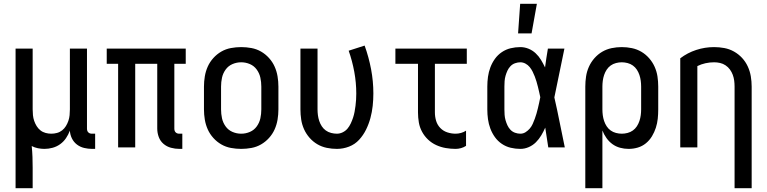

<svg xmlns="http://www.w3.org/2000/svg" viewBox="-20 -776 4040 1011"><path d="M62 215V-520H152V-200Q152 -185 153.5 -169.5Q155 -154 160 -139.5Q165 -125 173 -112Q181 -99 193 -89.5Q205 -80 220 -76Q235 -72 250 -72Q265 -72 280 -76Q295 -80 307 -89.5Q319 -99 327 -112Q335 -125 340 -139.5Q345 -154 346.5 -169.5Q348 -185 348 -200V-520H438V-99Q438 -93 439.5 -88Q441 -83 445 -79Q449 -75 454 -73.5Q459 -72 465 -72H481V8H465Q444 8 423 3Q402 -2 385 -15Q368 -28 358.5 -47.5Q349 -67 348 -88Q340 -67 327.5 -48.5Q315 -30 297 -17Q279 -4 257.5 2Q236 8 214 8Q197 8 179.5 4.5Q162 1 147 -7Q150 22 151 50.5Q152 79 152 107V215Z M940 8H925Q902 8 880 2Q858 -4 841 -18.5Q824 -33 816 -54.5Q808 -76 808 -99V-440H692V0H602V-440H542V-520H958V-440H898V-99Q898 -93 899.5 -88Q901 -83 905 -79Q909 -75 914 -73.5Q919 -72 925 -72H940Z M1250 8Q1223 8 1196 3Q1169 -2 1145.5 -15.5Q1122 -29 1103.5 -49.5Q1085 -70 1074 -94.5Q1063 -119 1058.5 -146Q1054 -173 1054 -200V-320Q1054 -347 1058.5 -374Q1063 -401 1074 -425.5Q1085 -450 1103.5 -470.5Q1122 -491 1145.5 -504.5Q1169 -518 1196 -523Q1223 -528 1250 -528Q1277 -528 1304 -523Q1331 -518 1354.5 -504.5Q1378 -491 1396.5 -470.5Q1415 -450 1426 -425.5Q1437 -401 1441.5 -374Q1446 -347 1446 -320V-200Q1446 -173 1441.5 -146Q1437 -119 1426 -94.5Q1415 -70 1396.5 -49.5Q1378 -29 1354.5 -15.5Q1331 -2 1304 3Q1277 8 1250 8ZM1250 -72Q1274 -72 1296 -81.5Q1318 -91 1332 -110.5Q1346 -130 1351 -153Q1356 -176 1356 -200V-320Q1356 -344 1351 -367Q1346 -390 1332 -409.5Q1318 -429 1296 -438.5Q1274 -448 1250 -448Q1226 -448 1204 -438.5Q1182 -429 1168 -409.5Q1154 -390 1149 -367Q1144 -344 1144 -320V-200Q1144 -176 1149 -153Q1154 -130 1168 -110.5Q1182 -91 1204 -81.5Q1226 -72 1250 -72Z M1754 8Q1727 8 1700.5 2.5Q1674 -3 1651 -16.5Q1628 -30 1610 -50.5Q1592 -71 1581 -95.5Q1570 -120 1566 -146.5Q1562 -173 1562 -200V-520H1652V-200Q1652 -185 1654 -169.5Q1656 -154 1661 -139Q1666 -124 1674.5 -111Q1683 -98 1695.5 -89Q1708 -80 1723.5 -76Q1739 -72 1754 -72Q1770 -72 1785 -79.5Q1800 -87 1810 -99Q1820 -111 1827 -126Q1834 -141 1839 -156Q1844 -171 1847 -187Q1850 -203 1852 -219Q1854 -235 1855 -251Q1856 -267 1856 -283Q1856 -341 1845.5 -398Q1835 -455 1816 -509L1900 -536Q1922 -475 1934 -411.5Q1946 -348 1946 -284Q1946 -251 1942.5 -218.5Q1939 -186 1930.5 -154.5Q1922 -123 1907.5 -93.5Q1893 -64 1871 -40Q1849 -16 1818 -4Q1787 8 1754 8Z M2379 8Q2353 8 2327 3.5Q2301 -1 2277 -12Q2253 -23 2234 -41Q2215 -59 2202.5 -82Q2190 -105 2185.5 -131Q2181 -157 2181 -184V-440H2062V-520H2438V-440H2270V-184Q2270 -161 2276.5 -139.5Q2283 -118 2298.5 -102Q2314 -86 2335.5 -79Q2357 -72 2379 -72Q2393 -72 2407.5 -76Q2422 -80 2434 -88V-8Q2422 0 2407.5 4Q2393 8 2379 8Z M2720 8Q2694 8 2669 2Q2644 -4 2622.5 -18.5Q2601 -33 2586 -54Q2571 -75 2562 -99Q2553 -123 2549.5 -148.5Q2546 -174 2546 -200V-320Q2546 -346 2549.5 -371.5Q2553 -397 2562 -421Q2571 -445 2586 -466Q2601 -487 2622.5 -501.5Q2644 -516 2669 -522Q2694 -528 2720 -528Q2742 -528 2763 -519.5Q2784 -511 2800.5 -495.5Q2817 -480 2828.5 -461Q2840 -442 2850 -421Q2853 -446 2857 -470.5Q2861 -495 2865 -520H2952Q2938 -456 2925.5 -391.5Q2913 -327 2899 -263Q2914 -198 2927 -132Q2940 -66 2954 0H2867Q2863 -26 2859 -52Q2855 -78 2851 -104Q2842 -83 2830 -63Q2818 -43 2802 -27Q2786 -11 2764.5 -1.5Q2743 8 2720 8ZM2720 -72Q2735 -72 2747.5 -80Q2760 -88 2769.5 -99Q2779 -110 2785 -123.5Q2791 -137 2796 -150.5Q2801 -164 2805 -178Q2809 -192 2812.5 -206.5Q2816 -221 2819 -235Q2822 -249 2825 -264Q2822 -278 2819 -291.5Q2816 -305 2812.5 -319Q2809 -333 2805 -346.5Q2801 -360 2796 -373Q2791 -386 2784.5 -399Q2778 -412 2769 -423Q2760 -434 2747 -441Q2734 -448 2720 -448Q2706 -448 2692 -443Q2678 -438 2668 -427.5Q2658 -417 2652 -404Q2646 -391 2642 -377Q2638 -363 2637 -348.5Q2636 -334 2636 -320V-200Q2636 -186 2637 -171.5Q2638 -157 2642 -143Q2646 -129 2652 -116Q2658 -103 2668 -92.5Q2678 -82 2692 -77Q2706 -72 2720 -72ZM2708 -600 2719 -756H2807L2779 -600Z M3062 215V-320Q3062 -347 3066 -373.5Q3070 -400 3081 -424.5Q3092 -449 3110 -469.5Q3128 -490 3151 -503.5Q3174 -517 3200.5 -522.5Q3227 -528 3254 -528Q3281 -528 3307.5 -522.5Q3334 -517 3357 -503.5Q3380 -490 3398 -469.5Q3416 -449 3427 -424.5Q3438 -400 3442 -373.5Q3446 -347 3446 -320V-200Q3446 -175 3443.5 -151Q3441 -127 3433.5 -103.5Q3426 -80 3413 -58.5Q3400 -37 3381 -21.5Q3362 -6 3338.5 1Q3315 8 3290 8Q3267 8 3245 2Q3223 -4 3205 -17Q3187 -30 3173.5 -49Q3160 -68 3152 -89V215ZM3254 -72Q3269 -72 3284.5 -76Q3300 -80 3312.5 -89Q3325 -98 3333.5 -111Q3342 -124 3347 -139Q3352 -154 3354 -169.5Q3356 -185 3356 -200V-320Q3356 -335 3354 -350.5Q3352 -366 3347 -381Q3342 -396 3333.5 -409Q3325 -422 3312.5 -431Q3300 -440 3284.5 -444Q3269 -448 3254 -448Q3239 -448 3223.5 -444Q3208 -440 3195.5 -431Q3183 -422 3174.5 -409Q3166 -396 3161 -381Q3156 -366 3154 -350.5Q3152 -335 3152 -320V-200Q3152 -185 3154 -169.5Q3156 -154 3161 -139Q3166 -124 3174.5 -111Q3183 -98 3195.5 -89Q3208 -80 3223.5 -76Q3239 -72 3254 -72Z M3848 215V-320Q3848 -336 3846 -351.5Q3844 -367 3838.5 -382Q3833 -397 3823.5 -410Q3814 -423 3800.5 -432Q3787 -441 3771.5 -444.5Q3756 -448 3740 -448Q3717 -448 3694.5 -443Q3672 -438 3652 -428V0H3562V-469Q3600 -498 3646 -513Q3692 -528 3740 -528Q3767 -528 3794 -523Q3821 -518 3845 -504.5Q3869 -491 3887.5 -471Q3906 -451 3917.5 -426Q3929 -401 3933.5 -374Q3938 -347 3938 -320V215Z"/></svg>

Font: Iosevka Bendy Medium
Style: Regular
Weight: 500
Monospace: yes
Designer: Belleve Invis
Foundry: Belleve Invis
Version: Version 30.1.2